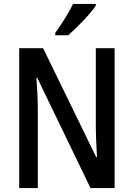

<svg xmlns="http://www.w3.org/2000/svg" viewBox="-20 -960 682 980"><path d="M469 -931V-940H353C331 -895 297 -841 262 -792V-780H328C372 -818 443 -891 469 -931ZM565 0V-714H469V-321C469 -274 472 -214 475 -158H471L200 -714H78V0H173V-399C173 -449 170 -506 166 -563H170L442 0Z"/></svg>

Font: Noto Sans Armenian Condensed Medium
Style: Regular
Weight: 500
Width: 3
Designer: Monotype Design Team
Foundry: Monotype Imaging Inc.
Version: Version 2.008